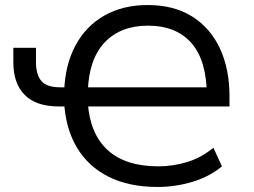

<svg xmlns="http://www.w3.org/2000/svg" viewBox="-20 -734 1011 763"><path d="M606 9Q493 9 412 -31.5Q331 -72 286 -147Q241 -222 235 -326L253 -311H213Q124 -311 78.5 -356.5Q33 -402 33 -486V-544H123V-487Q123 -437 144.5 -412Q166 -387 220 -387H250L235 -372Q239 -477 280 -553.5Q321 -630 394.5 -672Q468 -714 567 -714Q671 -714 743.5 -668.5Q816 -623 854 -541.5Q892 -460 892 -351V-311H314L329 -326Q337 -203 407.5 -138Q478 -73 609 -73Q667 -73 723.5 -90Q780 -107 828 -147L862 -73Q813 -32 745 -11.5Q677 9 606 9ZM568 -632Q459 -632 396 -565.5Q333 -499 329 -371L313 -387H822L802 -352Q802 -492 741.5 -562Q681 -632 568 -632Z"/></svg>

Font: Nunito Sans 7pt
Style: Regular
Weight: 400
Designer: Vernon Adams
Foundry: Vernon Adams
Version: Version 3.101;gftools[0.9.27]